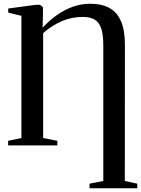

<svg xmlns="http://www.w3.org/2000/svg" viewBox="-20 -777 754 1026"><path d="M458.5 229V204.5L532 190V-533.5Q532 -592 520.8 -625.2Q509.5 -658.5 485.5 -672.5Q461.5 -686.5 422.5 -686.5Q364.5 -686.5 312.8 -665Q261 -643.5 210.5 -600V-39.5L286.5 -24.5V0H23.5V-24.5L94.5 -39.5V-692.5L24 -709.5V-731.5L172.5 -751.5H193.5L209.5 -739V-698.5L207.5 -629Q245.5 -669.5 286.5 -698Q327.5 -726.5 371.5 -741.8Q415.5 -757 462 -757Q524.5 -757 565.8 -733.8Q607 -710.5 627.2 -662.2Q647.5 -614 647.5 -538.5L647 190L713.5 204.5V229Z"/></svg>

Font: Merriweather 120pt Medium
Style: Regular
Weight: 500
Version: Version 2.100